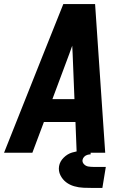

<svg xmlns="http://www.w3.org/2000/svg" viewBox="-38 -755 634 949"><path d="M-18 0H122L179 -152H335L341 0H482L432 -735H275L177 -490ZM221 -265 305 -490Q313 -511 319 -529Q320 -511 321 -490L330 -265ZM423 174H424Q424 174 424 174Q424 174 424 174H468L485 70H424Q411 70 398.5 68Q386 66 377 56.5Q368 47 370 35Q372 26 378.5 19.5Q385 13 393.5 10.5Q402 8 410 8V-11Q387 -11 364 -9.5Q341 -8 318 -1Q295 6 276.5 24.5Q258 43 254 66Q250 90 260.5 111Q271 132 288.5 145.5Q306 159 328.5 165.5Q351 172 375 173Q399 174 423 174Z"/></svg>

Font: Iosevka Sparkle XBdObl
Style: Regular
Weight: 800
Italic angle: -9°
Designer: Belleve Invis
Foundry: Belleve Invis
Version: Version 4.5.0; ttfautohint (v1.8.3)